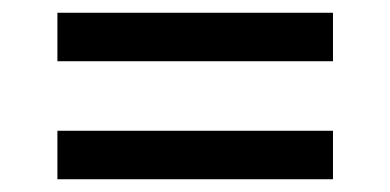

<svg xmlns="http://www.w3.org/2000/svg" viewBox="-20 -447 612 301"><path d="M70 -351H502V-427H70ZM70 -166H502V-242H70Z"/></svg>

Font: Nithya Ranjana DU
Style: Regular
Weight: 400
Designer: Designed by Tathagata Biswas and Noopur Datye with help from Ananda Maharjan, Callijatra
Foundry: Ek Type
Version: Version 1.000;Glyphs 3.2.3 (3260)